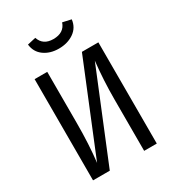

<svg xmlns="http://www.w3.org/2000/svg" viewBox="-212 -1015 1023 1132"><g transform="rotate(-30 300.0 -449.0)"><path d="M298 -773Q239 -773 198 -802.5Q157 -832 151 -885L208 -898Q228 -838 298 -838Q371 -838 391 -898L449 -885Q443 -832 400.5 -802.5Q358 -773 298 -773ZM83 0V-689H169V-340Q169 -195 155 -77L405 -689H517V0H431V-349Q431 -482 445 -606L197 0Z"/></g></svg>

Font: Fira Mono
Style: Regular
Weight: 400
Designer: Carrois Corporate & Edenspiekermann AG
Foundry: Carrois Corporate GbR & Edenspiekermann AG
Version: Version 3.206;PS 003.206;hotconv 1.0.70;makeotf.lib2.5.58329